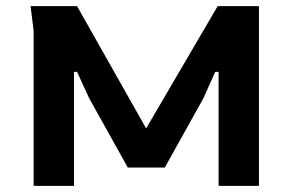

<svg xmlns="http://www.w3.org/2000/svg" viewBox="-20 -608 947 628"><path d="M90 -508 80 -588H232L458 -188L692 -588H827V0H695V-373H684L645 -286L519 -60H398L272 -286L232 -373H222V0H90Z"/></svg>

Font: Gold
Style: Regular
Weight: 400
Designer: jaiki
Version: Version 1.000